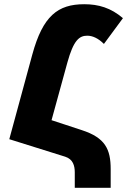

<svg xmlns="http://www.w3.org/2000/svg" viewBox="-20 -744 607 909"><path d="M24 -85 289 -2C326 10 334 41 334 72V145H504V57C504 -38 478 -92 367 -128L224 -175L299 -448C328 -553 355 -575 393 -575C418 -575 445 -563 472 -536L562 -658C505 -707 446 -724 379 -724C254 -724 183 -669 133 -486Z"/></svg>

Font: Noto Sans Armenian ExtraCondensed Black
Style: Regular
Weight: 900
Width: 2
Designer: Monotype Design Team
Foundry: Monotype Imaging Inc.
Version: Version 2.008